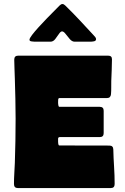

<svg xmlns="http://www.w3.org/2000/svg" viewBox="-20 -953 631 973"><path d="M52.2 -650.4Q52.2 -670.9 71.8 -670.9H528.3Q547.4 -670.9 547.4 -652.8Q547.4 -625.5 546.1 -597.9Q544.9 -570.3 543.9 -543Q543.5 -526.4 543.7 -509.3Q543.9 -492.2 542.5 -475.6Q540.5 -456.1 522.5 -456.1H281.2Q274.9 -456.1 274.7 -445.3Q274.4 -434.6 274.4 -430.7Q274.4 -427.7 275.6 -419.7Q276.9 -411.6 281.2 -411.6H485.8Q505.4 -411.6 505.4 -391.6V-278.3Q505.4 -258.3 485.8 -258.3H283.2Q274.4 -258.3 274.4 -249.5Q274.4 -240.7 274.4 -233.9Q274.4 -231 275.4 -223.4Q276.4 -215.8 281.2 -215.8L534.2 -215.3Q553.7 -215.3 554.2 -195.8Q555.2 -152.3 558.1 -108.2Q561 -64 561 -20.5Q561 0 541.5 0H70.3Q50.8 0 50.8 -20.5Q50.8 -47.4 52.5 -74Q54.2 -100.6 55.2 -127.4Q57.1 -183.6 58.1 -239.3Q59.1 -294.9 59.1 -351.1Q59.1 -401.9 57.9 -452.6Q56.6 -503.4 55.2 -553.7Q54.7 -578.1 53.5 -602.3Q52.2 -626.5 52.2 -650.4ZM358.4 -741.7Q345.2 -741.7 333.7 -754.9Q322.3 -768.1 312.5 -781Q302.7 -793.9 294.4 -793.9Q287.1 -793.9 278.6 -781Q270 -768.1 259.8 -754.9Q249.5 -741.7 235.8 -741.7H155.3Q150.4 -741.7 139.9 -743.2Q129.4 -744.6 129.4 -751.5Q129.4 -758.8 142.6 -776.1Q155.8 -793.5 176.3 -815.9Q196.8 -838.4 218.5 -860.8Q240.2 -883.3 257.8 -900.6Q275.4 -918 282.2 -925.3Q289.6 -932.6 296.4 -932.6Q303.2 -932.6 310.5 -925.3Q347.7 -889.2 383.1 -851.3Q418.5 -813.5 453.6 -775.4Q457 -772 461.9 -766.1Q466.8 -760.3 466.8 -754.9Q466.8 -745.6 456.3 -743.7Q445.8 -741.7 439 -741.7Z"/></svg>

Font: Belanosima
Style: Bold
Weight: 700
Designer: The DocRepair Project, Santiago Orozco
Foundry: Google
Version: Version 2.000